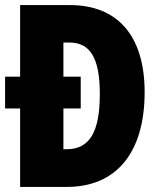

<svg xmlns="http://www.w3.org/2000/svg" viewBox="-20 -734 627 754"><path d="M255 -714H59V-433H0V-308H59V0H243C437 0 548 -135 548 -372C548 -593 442 -714 255 -714ZM252 -567C332 -567 372 -510 372 -365C372 -216 332 -148 242 -148H229V-308H297V-433H229V-567Z"/></svg>

Font: Noto Sans Oriya ExtCond Blk
Style: Regular
Weight: 900
Width: 2
Designer: Amélie Bonet and Sol Matas
Foundry: Google LLC
Version: Version 2.006